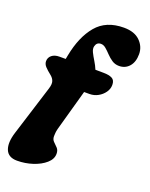

<svg xmlns="http://www.w3.org/2000/svg" viewBox="-184 -814 873 1115"><g transform="rotate(20 252.5 -257.0)"><path d="M24.5 -389Q24.5 -411.5 42 -425.8Q59.5 -440 88.5 -440H127.5L132 -463.5Q155.5 -585 215 -655.8Q274.5 -726.5 384 -726.5Q449.5 -726.5 484 -692.2Q518.5 -658 518.5 -611.5Q518.5 -563 494.2 -535.2Q470 -507.5 431.5 -507.5Q407 -507.5 387.8 -520.2Q368.5 -533 352.5 -550Q336.5 -567 321.5 -579.8Q306.5 -592.5 290.5 -592.5Q264.5 -592.5 257.5 -565.5Q253.5 -549.5 263.2 -529.5Q273 -509.5 287.2 -486.5Q301.5 -463.5 311 -440L361.5 -439.5Q395.5 -439.5 414.5 -429.5Q433.5 -419.5 433.5 -390.5Q433.5 -365.5 418.2 -344Q403 -322.5 378.8 -309.2Q354.5 -296 327 -296H293.5L223 -43Q219 -27.5 218 -15.5Q217 -3.5 217 5Q217 24.5 229.2 36.5Q241.5 48.5 253.8 61.2Q266 74 266 96Q266 129 236 155.2Q206 181.5 159.5 196.8Q113 212 63.5 212Q9 212 -7.2 171.5Q-23.5 131 -2 63L94.5 -245Q104 -275 98.2 -292.2Q92.5 -309.5 75.5 -323Q52.5 -341 38.5 -356.2Q24.5 -371.5 24.5 -389Z"/></g></svg>

Font: Fraunces 9pt S100 Black
Style: Italic
Weight: 900
Italic angle: -16°
Version: Version 1.000; ttfautohint (v1.8.3)